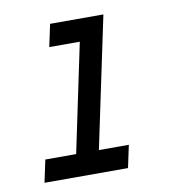

<svg xmlns="http://www.w3.org/2000/svg" viewBox="-63 -558 576 617"><g transform="rotate(-10 225.0 -250.0)"><path d="M306.2 0H33.7L49.3 -73.2H149.9L224.1 -426.8H124.5L140.1 -500H314L224.1 -73.2H321.8Z"/></g></svg>

Font: Anka/Coder Narrow
Style: Italic
Weight: 400
Width: 3
Italic angle: -12°
Monospace: yes
Version: Version 001.100